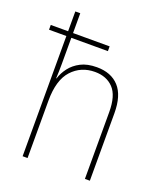

<svg xmlns="http://www.w3.org/2000/svg" viewBox="-140 -853 809 947"><g transform="rotate(20 265.0 -380.0)"><path d="M91 0V-631H0V-656H91V-760H117V-656H309V-631H117V-495Q117 -472 116.5 -455Q116 -438 115 -418H117Q126 -448 147 -475.5Q168 -503 202 -520.5Q236 -538 286 -538Q361 -538 402.5 -492.5Q444 -447 444 -354V0H418V-351Q418 -437 382 -475Q346 -513 285 -513Q212 -513 164.5 -461.5Q117 -410 117 -301V0Z"/></g></svg>

Font: Noto Sans Mono Condensed Thin
Style: Regular
Weight: 100
Width: 3
Designer: Monotype Design Team
Foundry: Monotype Imaging Inc.
Version: Version 2.014; ttfautohint (v1.8.4.7-5d5b)